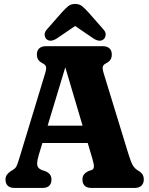

<svg xmlns="http://www.w3.org/2000/svg" viewBox="-20 -928 737 948"><path d="M157.2 -307.4H446.7L447.8 -222.1H156.4ZM234.1 -41.3Q234.1 -21.9 223.2 -10.9Q212.3 0 188.5 0H52.6Q29.3 0 18.2 -10.9Q7.1 -21.9 7.1 -41.3Q7.1 -54.4 13.2 -63.7Q19.3 -73.1 32.1 -82.2L45 -89.9Q55.8 -96.8 61.1 -106.7Q66.5 -116.7 75.3 -146.2L202.5 -564.7Q209.8 -588.5 207.2 -598.5Q204.6 -608.4 190.5 -615.4Q176.2 -622.7 169.2 -632.8Q162.1 -642.8 162.1 -658.7Q162.1 -678.6 173.9 -689.3Q185.6 -700 207.7 -700H486.3Q508.9 -700 520.4 -689.2Q532 -678.4 532 -658.7Q532 -642.9 525 -632.8Q518 -622.7 503.7 -615.4Q490.2 -608.6 487.6 -598.8Q485 -589 492.1 -565.7L613.5 -169.4Q625.9 -128.7 635.6 -112Q645.4 -95.4 661.4 -86.2Q677 -77 683.5 -66.8Q690 -56.7 690 -41.3Q690 -23.1 678.6 -11.5Q667.3 0 644.3 0H432.7Q409 0 398.1 -10.9Q387.1 -21.9 387.1 -41.3Q387.1 -56.4 394.3 -66Q401.4 -75.7 415 -82.6L434.3 -89.2Q441.9 -92.6 443.5 -103.4Q445 -114.3 436.3 -143.8L293.7 -624.9L311.1 -624.4L171.5 -163Q164.3 -138.8 163.5 -124.5Q162.7 -110.3 168.1 -102.2Q173.6 -94.2 184.5 -89.2L206.3 -81.8Q221.6 -74.5 227.8 -64.8Q234.1 -55.2 234.1 -41.3ZM386.6 -824H315.3L439.9 -739Q473.3 -717 492.9 -735.2Q500.3 -742.5 501.7 -755.9Q503.1 -769.3 489.9 -783.6L416.5 -867.1Q399.6 -885.6 385.9 -897Q372.2 -908.5 350.8 -908.5Q329.7 -908.5 316 -897Q302.4 -885.5 285.6 -867.1L212.3 -783.6Q199.2 -769.3 200.4 -755.8Q201.7 -742.4 209 -735.2Q228.6 -717.2 261.9 -739Z"/></svg>

Font: Fraunces 144pt S100 Black
Style: Regular
Weight: 900
Version: Version 1.000